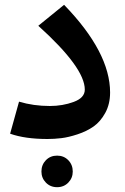

<svg xmlns="http://www.w3.org/2000/svg" viewBox="-20 -560 518 797"><path d="M177 17Q84 17 22 -5L59 -138Q119 -120 187 -120Q240 -120 286 -137Q332 -154 332 -188Q332 -279 139 -453L246 -540Q437 -343 437 -176Q437 -128 417 -91.5Q397 -55 368.5 -35Q340 -15 302 -2.5Q264 10 234.5 13.5Q205 17 177 17ZM152 152Q152 124 170.5 105Q189 86 217 86Q245 86 263.5 105Q282 124 282 152Q282 179 263.5 198Q245 217 217 217Q189 217 170.5 198Q152 179 152 152Z"/></svg>

Font: FiraGO SemiBold
Style: Regular
Weight: 600
Designer: bBox Type
Foundry: bBox Type GmbH
Version: Version 1.001;PS 001.001;hotconv 1.0.88;makeotf.lib2.5.64775